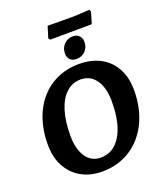

<svg xmlns="http://www.w3.org/2000/svg" viewBox="-169 -1050 989 1170"><g transform="rotate(-20 325.5 -465.0)"><path d="M33 -255Q33 -372 76 -462.5Q119 -553 198 -603Q277 -653 380 -653Q459 -653 518 -621Q577 -589 609 -529.5Q641 -470 641 -389Q641 -272 597 -181Q553 -90 473.5 -39Q394 12 290 12Q214 12 155.5 -21Q97 -54 65 -114Q33 -174 33 -255ZM490 -370Q490 -460 454 -510.5Q418 -561 356 -561Q303 -561 263.5 -525.5Q224 -490 202.5 -422.5Q181 -355 181 -262Q181 -172 215.5 -121.5Q250 -71 311 -71Q394 -71 442 -150Q490 -229 490 -370ZM321.3 -742.3Q321.3 -777.2 344.2 -800.6Q367.2 -824.1 401.2 -824.1Q427.9 -824.1 442.6 -808.4Q457.3 -792.8 457.3 -768Q457.3 -733.1 434.3 -709.6Q411.4 -686.2 376.4 -686.2Q349.8 -686.2 335.5 -701.3Q321.3 -716.5 321.3 -742.3ZM536 -854 400 -853 266 -852 257 -863 280 -937 428 -936Q459 -936 499.5 -938.5Q540 -941 552 -942L558 -928Z"/></g></svg>

Font: Alegreya
Style: Bold Italic
Weight: 700
Italic angle: -7°
Designer: Juan Pablo del Peral
Foundry: Huerta Tipografica
Version: Version 2.007; ttfautohint (v1.6)